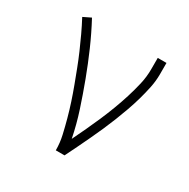

<svg xmlns="http://www.w3.org/2000/svg" viewBox="-126 -645 752 762"><g transform="rotate(30 250.0 -264.0)"><path d="M224 0Q224 -34 216.5 -67Q209 -100 200 -133Q191 -166 180.5 -198Q170 -230 158 -262Q146 -294 134 -325.5Q122 -357 108.5 -388Q95 -419 80.5 -450Q66 -481 50 -511L85 -528Q114 -474 138.5 -418Q163 -362 184.5 -304.5Q206 -247 225 -189Q244 -131 256 -71Q271 -102 286 -134Q301 -166 315 -198.5Q329 -231 341.5 -264Q354 -297 364.5 -330.5Q375 -364 383 -398.5Q391 -433 391 -468V-520H431V-468Q431 -437 424.5 -406Q418 -375 409.5 -345Q401 -315 390.5 -285.5Q380 -256 368.5 -227Q357 -198 344.5 -169.5Q332 -141 318.5 -112.5Q305 -84 291.5 -56Q278 -28 264 0Z"/></g></svg>

Font: Zed Sans Extralight
Style: Regular
Weight: 200
Designer: Belleve Invis
Foundry: Belleve Invis
Version: Version 1.0.0; ttfautohint (v1.8.4)